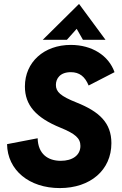

<svg xmlns="http://www.w3.org/2000/svg" viewBox="-20 -944 623 979"><path d="M285 15C441 15 548 -77 548 -214C548 -318 486 -375 371 -421C288 -454 265 -476 265 -511C265 -544 287 -576 341 -576C385 -576 413 -554 432 -508L564 -576C534 -661 449 -715 341 -715C204 -715 107 -627 107 -503C107 -408 163 -344 288 -293C364 -262 390 -239 390 -200C390 -152 349 -124 290 -124C224 -124 174 -159 172 -239L16 -209C18 -76 129 15 285 15ZM198 -741H321L371 -797L403 -741H518L383 -924Z"/></svg>

Font: HK Grotesk Black
Style: Italic
Weight: 900
Italic angle: -16°
Designer: Alfredo Marco Pradil
Foundry: Hanken Design Co.
Version: Version 3.001;FEAKit 1.0